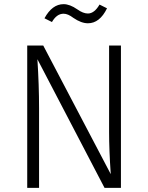

<svg xmlns="http://www.w3.org/2000/svg" viewBox="-20 -904 713 924"><path d="M562 0H483L160 -619Q168 -494 168 -383V0H111V-685H188L513 -66Q505 -182 505 -269V-685H562ZM403 -792Q371 -792 333 -818Q307 -838 286 -838Q253 -838 230 -798L194 -816Q231 -884 286 -884Q316 -884 352 -859Q380 -839 403 -839Q434 -839 459 -882L495 -864Q460 -792 403 -792Z"/></svg>

Font: Trujillo Light
Style: Regular
Weight: 300
Designer: Fira Sans original fonts by bBox Type GmbH, Carrois Corporate GbR, & Edenspiekermann AG / Changes by Cristiano Sobral
Foundry: Fira Sans original fonts by bBox Type GmbH, Carrois Corporate GbR, & Edenspiekermann AG / Changes by Cristiano Sobral
Version: Version 4.301;July 28, 2020;FontCreator 13.0.0.2655 64-bit